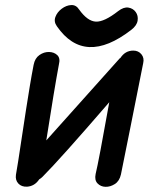

<svg xmlns="http://www.w3.org/2000/svg" viewBox="-20 -738 611 759"><path d="M87 0Q117 -2 135 -29Q142 -33 148 -39Q217 -108 412 -334Q370 -99 358 -50Q353 -26 365.5 -13Q378 0 397 0.5Q416 1 434 -10.5Q452 -22 458 -48Q462 -69 496 -237Q530 -405 546 -488Q551 -509 539 -523.5Q527 -538 507 -538Q475 -538 456 -509L453 -507L163 -183Q195 -388 213 -484Q219 -508 206.5 -520Q194 -532 174 -532.5Q154 -533 136 -520.5Q118 -508 113 -482Q105 -441 98 -398.5Q91 -356 83 -305Q75 -254 65 -187Q50 -86 43 -47Q40 -26 52.5 -12.5Q65 1 87 0ZM499 -620Q521 -637 524 -656.5Q527 -676 516.5 -690.5Q506 -705 487.5 -708Q469 -711 447 -694Q392 -651 359 -652.5Q326 -654 293 -700Q281 -719 261.5 -718Q242 -717 224 -703.5Q206 -690 199 -671Q192 -652 205 -634Q314 -477 499 -620Z"/></svg>

Font: Balsamiq Sans
Style: Italic
Weight: 400
Italic angle: -12°
Designer: Michael Angeles
Foundry: Balsamiq SRL
Version: Version 1.020; ttfautohint (v1.8.4.7-5d5b);gftools[0.9.26]